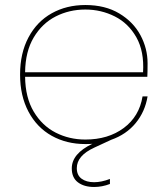

<svg xmlns="http://www.w3.org/2000/svg" viewBox="-20 -567 668 765"><path d="M320 -11Q411 -11 473 -57Q535 -103 548 -183H568Q558 -122 520.5 -76.5Q483 -31 423 -10L356 21Q286 53 286 103Q286 131 305 145Q324 159 355 159Q384 159 418 146V166Q387 178 355 178Q315 178 290.5 159.5Q266 141 266 104Q266 45 348 6Q339 7 320 7Q245 7 186 -26Q127 -59 93.5 -122Q60 -185 60 -270Q60 -355 93.5 -418Q127 -481 186 -514Q245 -547 320 -547Q399 -547 455 -513.5Q511 -480 539.5 -427Q568 -374 568 -315Q568 -279 567 -261H80Q81 -178 114.5 -122Q148 -66 202 -38.5Q256 -11 320 -11ZM320 -529Q256 -529 202 -501.5Q148 -474 114.5 -418Q81 -362 80 -279H550Q555 -362 523.5 -418Q492 -474 437.5 -501.5Q383 -529 320 -529Z"/></svg>

Font: Fz Poppins Thin
Style: Regular
Weight: 100
Designer: Ninad Kale (Devanagari), Jonny Pinhorn (Latin)
Foundry: Indian Type Foundry
Version: Vit hóa bi Vntype.Com & FontZin.Com